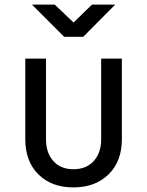

<svg xmlns="http://www.w3.org/2000/svg" viewBox="-20 -805 640 835"><path d="M299 10Q204 10 147 -46.5Q90 -103 90 -200V-550H180V-200Q180 -140 212 -104.5Q244 -69 299 -69Q355 -69 387.5 -104.5Q420 -140 420 -200V-550H510V-200Q510 -103 452 -46.5Q394 10 299 10ZM259 -645 119 -785H218L300 -707L380 -785H481L342 -645Z"/></svg>

Font: JetBrainsMonoNL NF
Style: Regular
Weight: 400
Designer: Philipp Nurullin, Konstantin Bulenkov
Foundry: JetBrains
Version: Version 2.304; ttfautohint (v1.8.4.7-5d5b);Nerd Fonts 3.2.1